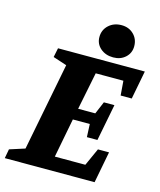

<svg xmlns="http://www.w3.org/2000/svg" viewBox="-139 -900 819 985"><g transform="rotate(15 270.5 -407.0)"><path d="M-19 0 -10 -49 71 -75 162 -542 89 -566 99 -615H560L531 -464H472L466 -541H319L279 -342H370L398 -408H454L416 -213H360L357 -282H267L227 -74H389L431 -167H490L458 0ZM384 -643Q343 -643 316 -666.5Q289 -690 289 -726Q289 -764 316 -789Q343 -814 384 -814Q423 -814 448.5 -789Q474 -764 474 -726Q474 -690 448.5 -666.5Q423 -643 384 -643Z"/></g></svg>

Font: Manuale ExtraBold
Style: Italic
Weight: 800
Italic angle: -11°
Designer: Eduardo Tunni / Pablo Cosgaya
Foundry: Eduardo Tunni / Pablo Cosgaya
Version: Version 1.002